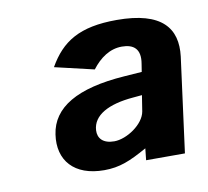

<svg xmlns="http://www.w3.org/2000/svg" viewBox="-50 -806 491 453"><g transform="rotate(-10 195.5 -579.0)"><path d="M166 -407C203 -407 229 -418 270 -441L267 -413H360L390 -640C398 -706 365 -751 256 -751C166 -751 123 -723 91 -667L185 -645C204 -670 228 -687 257 -687C285 -687 302 -674 296 -639L293 -620L251 -617C136 -609 76 -573 67 -510C58 -449 94 -407 166 -407ZM201 -470C174 -470 162 -484 163 -503C165 -539 203 -559 262 -564L284 -566L278 -528C273 -498 231 -470 201 -470Z"/></g></svg>

Font: Cheyenne Sans
Style: Bold Italic
Weight: 700
Italic angle: -8.13011°
Designer: The Public Sans project authors (U.S. Web Design System), Libre Franklin designed by Pablo Impallari and Rodrigo Fuenzal
Foundry: The Cheyenne Sans Project Authors
Version: Version 2.007